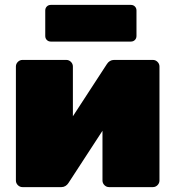

<svg xmlns="http://www.w3.org/2000/svg" viewBox="-20 -765 703 785"><path d="M72 0Q61 0 53 -8Q45 -16 45 -27V-493Q45 -504 53 -512Q61 -520 72 -520H251Q262 -520 270 -512Q278 -504 278 -493V-178L217 -196L417 -503Q422 -511 429.5 -515.5Q437 -520 446 -520H605Q616 -520 624 -512Q632 -504 632 -493V-27Q632 -16 624 -8Q616 0 605 0H426Q415 0 407 -8Q399 -16 399 -27V-342L460 -324L260 -17Q255 -9 247.5 -4.5Q240 0 231 0ZM188 -595Q178 -595 171.5 -601.5Q165 -608 165 -618V-722Q165 -732 171.5 -738.5Q178 -745 188 -745H515Q525 -745 531.5 -738.5Q538 -732 538 -722V-618Q538 -608 531.5 -601.5Q525 -595 515 -595Z"/></svg>

Font: Rubik Light Black
Style: Regular
Weight: 900
Version: Version 2.104